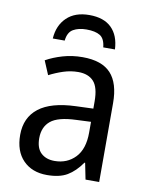

<svg xmlns="http://www.w3.org/2000/svg" viewBox="-84 -802 677 873"><g transform="rotate(10 254.0 -365.0)"><path d="M261 -546Q350 -546 391.5 -501Q433 -456 433 -364V0H370L355 -75H352Q322 -32 286.5 -11Q251 10 193 10Q124 10 83 -32Q42 -74 42 -149Q42 -229 98.5 -273Q155 -317 269 -321L349 -324V-357Q349 -422 324.5 -449Q300 -476 253 -476Q218 -476 184.5 -465Q151 -454 120 -438L93 -502Q127 -521 170 -533.5Q213 -546 261 -546ZM281 -260Q198 -257 164 -229Q130 -201 130 -149Q130 -103 153.5 -81Q177 -59 216 -59Q274 -59 311.5 -98Q349 -137 349 -213V-263ZM258 -740Q325 -740 360.5 -705Q396 -670 399 -606H345Q341 -646 319 -659.5Q297 -673 256 -673Q220 -673 195.5 -659Q171 -645 167 -606H112Q116 -667 154 -703.5Q192 -740 258 -740Z"/></g></svg>

Font: Noto Sans SemiCondensed
Style: Regular
Weight: 400
Width: 4
Designer: Monotype Design Team
Foundry: Monotype Imaging Inc.
Version: Version 2.013; ttfautohint (v1.8.4.7-5d5b)